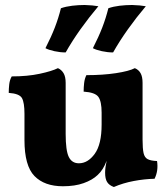

<svg xmlns="http://www.w3.org/2000/svg" viewBox="-20 -740 670 769"><path d="M232 6Q158 6 118 -35Q78 -76 78 -179V-284Q78 -329 68 -347Q58 -365 15 -368Q15 -385 17 -402.5Q19 -420 27 -434Q90 -434 139 -444.5Q188 -455 212 -467Q226 -461 234.5 -447Q243 -433 243 -408V-204Q243 -137 255.5 -111.5Q268 -86 296 -86Q332 -86 359.5 -124Q387 -162 387 -241V-289Q387 -334 374 -352Q361 -370 315 -373Q315 -390 317 -407.5Q319 -425 326 -439Q392 -439 444.5 -447Q497 -455 520 -467Q535 -461 543 -447Q551 -433 551 -408V-181Q551 -145 555 -127Q559 -109 571.5 -102.5Q584 -96 609 -95Q612 -76 609.5 -58Q607 -40 599 -24Q558 -23 515.5 -15Q473 -7 436 9Q417 2 409 -11Q401 -24 401 -48Q401 -68 407 -96Q394 -60 371 -39Q350 -19 315 -6.5Q280 6 232 6ZM433 -530Q411 -530 388 -535Q365 -540 352 -547Q375 -592 389.5 -629.5Q404 -667 414 -707Q434 -714 459 -717Q484 -720 509 -720Q542 -719 564 -715Q526 -670 492.5 -623Q459 -576 433 -530ZM243 -530Q221 -530 198 -535Q175 -540 162 -547Q185 -592 199.5 -629.5Q214 -667 224 -707Q244 -714 269 -717Q294 -720 319 -720Q352 -719 374 -715Q336 -670 302.5 -623Q269 -576 243 -530Z"/></svg>

Font: Vollkorn ExtraBold
Style: Regular
Weight: 800
Designer: Friedrich Althausen
Foundry: Friedrich Althausen
Version: Version 5.000; ttfautohint (v1.8.3)